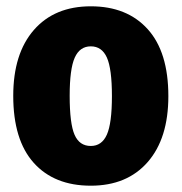

<svg xmlns="http://www.w3.org/2000/svg" viewBox="-20 -571 576 609"><path d="M514 -266Q514 -132 448.5 -57Q383 18 268 18Q152 18 87 -54.5Q22 -127 22 -267Q22 -401 87.5 -476Q153 -551 268 -551Q383 -551 448.5 -478.5Q514 -406 514 -266ZM201 -267Q201 -179 216.5 -143.5Q232 -108 268 -108Q303 -108 319 -144Q335 -180 335 -266Q335 -353 319 -388.5Q303 -424 268 -424Q233 -424 217 -388Q201 -352 201 -267Z"/></svg>

Font: Fira Sans Condensed ExtraBold
Style: Regular
Weight: 800
Width: 3
Designer: Carrois Corporate & Edenspiekermann AG
Foundry: Carrois Corporate GbR & Edenspiekermann AG
Version: Version 4.203